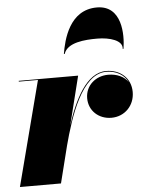

<svg xmlns="http://www.w3.org/2000/svg" viewBox="-53 -791 631 834"><g transform="rotate(-5 262.0 -374.0)"><path d="M497 -559H500.5C510.5 -620 510.5 -748 400.5 -748C280.5 -748 250.5 -620 240.5 -559H244C260 -608 336.5 -613 390.5 -613C444.5 -613 502 -596 497 -559ZM118.5 -456.5 0 0H179L219.5 -161.5C251.5 -282.5 310 -466 416.5 -466C459.5 -466 495 -446 511 -412C494 -438.5 461 -452.5 424 -452.5C370.5 -452.5 324.5 -415 324.5 -358.5C324.5 -303.5 367.5 -265 422.5 -265C480.5 -265 524 -309.5 524 -368.5C524 -430.5 477 -469.5 416.5 -469.5C330.5 -469.5 276 -356 241 -247.5L294 -460H35V-456.5Z"/></g></svg>

Font: Bodoni* 48pt Fatface
Style: Italic
Weight: 900
Italic angle: -13°
Version: Version 2.3